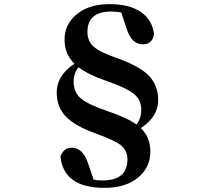

<svg xmlns="http://www.w3.org/2000/svg" viewBox="-20 -788 1040 931"><path d="M642 -184Q665 -216 665 -253Q665 -304 629 -333Q595 -361 498 -395Q409 -425 361 -462Q337 -432 337 -392Q337 -340 373 -310Q406 -282 499 -250Q595 -218 642 -184ZM568 -727Q549 -732 519 -732Q404 -732 404 -633Q404 -590 432 -564Q460 -537 534 -511Q652 -471 701 -422Q747 -375 747 -302Q747 -222 663 -167Q709 -122 709 -53Q709 23 651 72Q590 123 487 123Q288 123 273 -30Q290 -72 327 -72Q382 -72 407 4L434 83Q451 87 478 87Q598 87 598 -16Q598 -57 567 -83Q537 -107 449 -139Q345 -176 300 -222Q255 -269 255 -340Q255 -422 341 -479Q293 -526 293 -596Q293 -670 351 -718Q411 -768 511 -768Q607 -768 663 -730Q720 -691 727 -620Q717 -573 673 -573Q618 -573 594 -649Z"/></svg>

Font: Source Han Serif JP
Style: Bold
Weight: 700
Designer: Ryoko NISHIZUKA  (kana & ideographs); Frank Grießhammer (Latin, Greek & Cyrillic); Wenlong ZHANG  (bopomofo); Sandoll Co
Foundry: Adobe Systems Incorporated
Version: Version 1.000;PS 1;hotconv 16.6.53;makeotf.lib2.5.65590